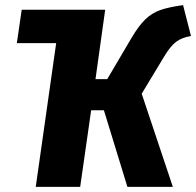

<svg xmlns="http://www.w3.org/2000/svg" viewBox="-20 -732 768 752"><path d="M622 -509 535 -365 657 0H479L387 -300H337L294 0H120L200 -563H46L65 -694H392L354 -422H400L496 -585Q524 -632 549.5 -656.5Q575 -681 607.5 -692.5Q640 -704 697 -712L728 -591Q692 -585 669.5 -568Q647 -551 622 -509Z"/></svg>

Font: Fira Sans Condensed ExtraBold
Style: Italic
Weight: 800
Width: 3
Italic angle: -8°
Designer: bBox Type GmbH & Carrois Corporate GbR & Edenspiekermann AG
Foundry: bBox Type GmbH & Carrois Corporate GbR & Edenspiekermann AG
Version: Version 4.301